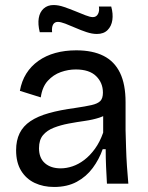

<svg xmlns="http://www.w3.org/2000/svg" viewBox="-20 -730 588 763"><path d="M195 13Q152 13 118 -3Q84 -19 64 -51.5Q44 -84 44 -133Q44 -172 58 -200.5Q72 -229 101 -248.5Q130 -268 174.5 -280.5Q219 -293 279 -301Q320 -307 344 -312.5Q368 -318 378.5 -328.5Q389 -339 389 -362Q389 -401 362 -427.5Q335 -454 281 -454Q251 -454 221.5 -443.5Q192 -433 170 -409Q148 -385 142 -343L59 -369Q66 -408 84.5 -437.5Q103 -467 132.5 -488Q162 -509 200 -519.5Q238 -530 283 -530Q348 -530 391.5 -508Q435 -486 457 -440.5Q479 -395 479 -324V-213Q480 -180 481 -143Q482 -106 484.5 -69.5Q487 -33 490 0H405Q403 -34 401.5 -68Q400 -102 400 -137H388Q374 -97 348.5 -62.5Q323 -28 285 -7.5Q247 13 195 13ZM221 -61Q244 -61 268 -69Q292 -77 315 -94.5Q338 -112 357.5 -139Q377 -166 390 -203V-289L417 -287Q401 -271 375 -262.5Q349 -254 317 -249.5Q285 -245 253 -239Q221 -233 194 -222.5Q167 -212 151 -193Q135 -174 135 -141Q135 -102 158.5 -81.5Q182 -61 221 -61ZM365 -595Q346 -595 323.5 -602.5Q301 -610 279.5 -619.5Q258 -629 239.5 -636Q221 -643 210 -643Q197 -643 191 -632.5Q185 -622 187 -602H138Q130 -634 134 -658Q138 -682 153.5 -696Q169 -710 193 -710Q212 -710 234 -702.5Q256 -695 278 -686Q300 -677 319 -669.5Q338 -662 349 -662Q363 -662 369.5 -674.5Q376 -687 373 -704H422Q430 -675 426.5 -650.5Q423 -626 407.5 -610.5Q392 -595 365 -595Z"/></svg>

Font: Bricolage Grotesque 28pt
Style: Regular
Weight: 400
Version: Version 1.001;gftools[0.9.33.dev8+g029e19f]